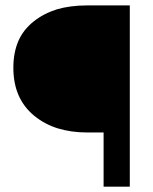

<svg xmlns="http://www.w3.org/2000/svg" viewBox="-20 -621 576 723"><path d="M370.1 82Q394.5 82 468.8 82Q468.8 -88.9 468.8 -600.6Q428.7 -600.6 307.6 -600.6Q245.1 -600.6 194.3 -585.9Q144.5 -570.3 106.4 -540Q67.4 -508.8 48.8 -465.8Q30.3 -421.9 30.3 -366.2Q30.3 -307.6 49.8 -262.7Q69.3 -217.8 108.4 -185.5Q147.5 -153.3 197.3 -137.7Q248 -122.1 309.6 -122.1Q330.1 -122.1 370.1 -122.1Q370.1 -71.3 370.1 82Z"/></svg>

Font: TextaAlt
Style: Bold
Weight: 400
Designer: Daniel Hernandez & Miguel Hernandez
Version: Version 1.005;com.myfonts.easy.latinotype.texta.alt-bold.wfk